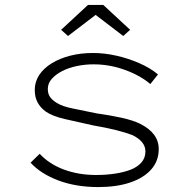

<svg xmlns="http://www.w3.org/2000/svg" viewBox="-20 -749 773 779"><path d="M379 10Q288 10 216.5 -17Q145 -44 104 -89L141 -125Q180 -83 239.5 -61Q299 -39 370 -39Q410 -39 446.5 -44.5Q483 -50 510 -60.5Q537 -71 553.5 -89.5Q570 -108 570 -135Q570 -175 517 -201Q491 -211 451.5 -221Q412 -231 359 -240Q292 -255 243 -266Q194 -277 166 -296Q144 -312 132.5 -333.5Q121 -355 121 -384Q121 -417 139 -444.5Q157 -472 189.5 -492Q222 -512 264.5 -523Q307 -534 358 -534Q404 -534 452.5 -523Q501 -512 545.5 -492.5Q590 -473 621 -447L590 -408Q563 -431 526 -449Q489 -467 447 -477.5Q405 -488 360 -488Q325 -488 291.5 -481Q258 -474 232 -460.5Q206 -447 190 -429Q174 -411 174 -388Q174 -368 183.5 -355Q193 -342 211 -331Q234 -317 274.5 -309Q315 -301 372 -289Q429 -281 474 -271Q519 -261 548 -247Q586 -228 605 -202.5Q624 -177 624 -144Q624 -96 593.5 -61.5Q563 -27 508 -8.5Q453 10 379 10ZM256 -603 228 -628 337 -729H399L508 -628L480 -603L353 -700H383Z"/></svg>

Font: Lexend Tera ExtraLight
Style: Regular
Weight: 250
Designer: Bonnie Shaver-Troup, Thomas Jockin
Foundry: Lexend
Version: Version 1.007